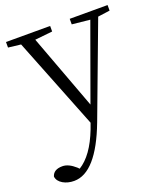

<svg xmlns="http://www.w3.org/2000/svg" viewBox="-152 -608 841 977"><g transform="rotate(-20 268.5 -119.5)"><path d="M81 272Q47 272 21 257Q-6 241 -9 216Q1 181 49 181Q82 181 119 214L128 223Q200 179 248 55L260 22L64 -473L-4 -481V-511H235V-481L140 -471L291 -65L438 -471L341 -481V-511H546V-481L481 -472L292 32Q201 272 81 272Z"/></g></svg>

Font: GenRyuMin TW L
Style: Regular
Weight: 300
Version: Version 1.501;PS 1;hotconv 16.6.51;makeotf.lib2.5.65220